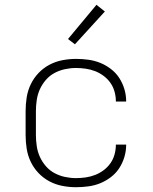

<svg xmlns="http://www.w3.org/2000/svg" viewBox="-20 -774 640 802"><path d="M297 8Q269 8 240.5 2.5Q212 -3 186.5 -16.5Q161 -30 141 -51Q121 -72 108.5 -98Q96 -124 91.5 -152.5Q87 -181 87 -210V-310Q87 -339 91.5 -367.5Q96 -396 108.5 -422Q121 -448 141 -469Q161 -490 186.5 -503.5Q212 -517 240.5 -522.5Q269 -528 297 -528Q323 -528 349 -524.5Q375 -521 398.5 -511.5Q422 -502 443 -486Q464 -470 478 -448.5Q492 -427 499.5 -402Q507 -377 507 -351V-350H464V-351Q464 -371 458.5 -391Q453 -411 441.5 -427.5Q430 -444 413.5 -456.5Q397 -469 378 -476.5Q359 -484 338.5 -487Q318 -490 297 -490Q274 -490 251 -485Q228 -480 207.5 -469Q187 -458 171.5 -440Q156 -422 146.5 -401Q137 -380 133.5 -356.5Q130 -333 130 -310V-210Q130 -187 133.5 -163.5Q137 -140 146.5 -119Q156 -98 171.5 -80Q187 -62 207.5 -51Q228 -40 251 -35Q274 -30 297 -30Q318 -30 338.5 -33Q359 -36 378 -43.5Q397 -51 413.5 -63.5Q430 -76 441.5 -92.5Q453 -109 458.5 -129Q464 -149 464 -169V-170H507V-169Q507 -143 499.5 -118Q492 -93 478 -71.5Q464 -50 443 -34Q422 -18 398.5 -8.5Q375 1 349 4.5Q323 8 297 8ZM293 -589 264 -611 383 -754 418 -726Z"/></svg>

Font: Iosevka Aile Extralight
Style: Regular
Weight: 200
Designer: Belleve Invis
Foundry: Belleve Invis
Version: Version 31.1.0; ttfautohint (v1.8.4)